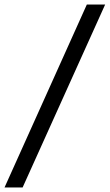

<svg xmlns="http://www.w3.org/2000/svg" viewBox="-29 -727 485 849"><path d="M71 102H-9L355 -707H436Z"/></svg>

Font: Hind Vadodara
Style: Regular
Weight: 400
Designer: Hitesh Malaviya
Foundry: Indian Type Foundry
Version: Version 1.001;PS 1.0;hotconv 1.0.86;makeotf.lib2.5.63406; tt